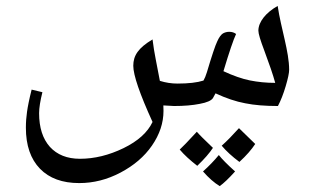

<svg xmlns="http://www.w3.org/2000/svg" viewBox="-20 -360 1053 652"><path d="M571.3 0C605 0 633.8 -2.4 658.2 -7.3C682.6 -11.7 697.8 -18.6 703.1 -26.9L711.9 -43C747.6 -26.4 781.2 -15.1 812.5 -9.3C843.8 -2.9 880.9 0 923.8 0C933.6 -18.6 942.4 -41 950.2 -67.4C958 -93.8 961.9 -112.3 961.9 -123C961.9 -184.6 934.6 -261.7 922.9 -339.8C882.3 -316.9 857.4 -285.2 857.4 -255.9C857.4 -245.6 864.3 -223.1 877.4 -188.5C894.5 -142.6 907.2 -106 914.6 -78.6C883.8 -78.6 855.5 -81.5 828.6 -86.9C801.8 -92.3 771.5 -103 738.8 -118.2C758.3 -183.1 772.5 -225.1 781.7 -244.6C775.4 -249.5 767.6 -252 758.3 -252C750.5 -252 743.7 -250 737.3 -246.6C731 -242.7 724.1 -233.9 717.8 -219.7C710.9 -205.6 699.2 -170.4 682.6 -114.7C678.7 -102.1 674.8 -92.8 670.9 -86.4C649.4 -79.6 620.1 -76.2 582.5 -76.2C563 -76.2 543 -79.1 522.9 -85.4L508.8 -158.7C504.4 -180.2 501 -202.6 498 -226.1C449.7 -197.3 432.6 -171.4 432.6 -136.7C432.6 -105 454.6 -41 498 54.2C481.4 89.4 448.7 119.1 399.4 143.1C350.1 167 300.8 179.2 251.5 179.2C208 179.2 173.8 165.5 149.4 138.7C125 111.3 112.8 73.2 112.8 24.4C112.8 6.3 116.7 -17.6 124 -46.9L87.4 -55.7C79.1 -22.9 74.2 2.4 71.8 19.5C69.3 36.6 67.9 54.7 67.9 73.7C67.9 133.8 84 180.2 115.7 212.9C147.5 245.6 191.9 261.7 249 261.7C297.4 261.7 343.8 250 389.2 226.1C434.6 202.1 470.2 171.9 496.1 134.3C522 96.7 535.2 57.6 535.2 16.6L534.7 -2ZM703.1 142.1C674.3 114.7 656.2 96.7 648.4 87.4C618.7 119.6 599.6 139.6 590.3 147.9C605.5 166 625.5 184.1 649.9 203.1C674.3 179.7 691.9 159.2 703.1 142.1ZM791.5 75.2C770 99.1 750.5 119.1 732.9 134.8C748 152.8 768.1 171.4 793 189.9C816.9 168 834.5 147.5 846.7 128.9ZM778.3 222.2C751.5 198.2 733.4 179.7 723.1 166.5C707.5 185.5 689.5 204.1 669.4 222.2C688.5 244.1 707.5 260.7 726.1 272C739.3 262.7 756.8 246.1 778.3 222.2Z"/></svg>

Font: Noto Naskh Arabic
Style: Regular
Weight: 400
Designer: Monotype Design Team
Foundry: Monotype Imaging Inc.
Version: Version 1.07